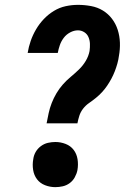

<svg xmlns="http://www.w3.org/2000/svg" viewBox="-20 -763 540 791"><path d="M172 -255Q176 -276 180.5 -297Q185 -318 193 -338.5Q201 -359 212.5 -378.5Q224 -398 239 -415Q254 -432 271.5 -446.5Q289 -461 305.5 -477Q322 -493 333.5 -512.5Q345 -532 349 -553Q351 -568 350.5 -582.5Q350 -597 344.5 -610Q339 -623 327 -630.5Q315 -638 301 -638Q285 -638 269 -629.5Q253 -621 242.5 -607Q232 -593 226.5 -577Q221 -561 218 -545H94Q98 -570 106.5 -594.5Q115 -619 128.5 -642Q142 -665 160.5 -684.5Q179 -704 202 -718Q225 -732 250.5 -737.5Q276 -743 301 -743Q328 -743 355 -738Q382 -733 404 -719.5Q426 -706 441.5 -685.5Q457 -665 465 -640Q473 -615 474 -587.5Q475 -560 470 -533Q468 -517 463.5 -501Q459 -485 453 -469.5Q447 -454 439 -439Q431 -424 421.5 -410Q412 -396 400.5 -383.5Q389 -371 375.5 -360Q362 -349 347.5 -339Q333 -329 322.5 -315.5Q312 -302 307 -286.5Q302 -271 299 -255ZM208 8Q186 8 165.5 0Q145 -8 132.5 -24.5Q120 -41 116.5 -63Q113 -85 117 -107Q119 -123 127 -137Q135 -151 148.5 -161Q162 -171 177.5 -174.5Q193 -178 208 -178Q230 -178 250.5 -170Q271 -162 283.5 -145.5Q296 -129 299.5 -107Q303 -85 299 -62Q296 -47 288 -32.5Q280 -18 267 -8.5Q254 1 238.5 4.5Q223 8 208 8Z"/></svg>

Font: Iosevka Slab Extrabold
Style: Italic
Weight: 800
Italic angle: -9°
Monospace: yes
Designer: Belleve Invis
Foundry: Belleve Invis
Version: Version 11.1.0; ttfautohint (v1.8.3)